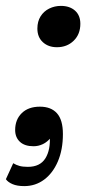

<svg xmlns="http://www.w3.org/2000/svg" viewBox="-41 -503 327 655"><path d="M153.3 -341.9Q123.9 -341.9 105.2 -359.1Q86.5 -376.3 86.5 -405.6Q86.5 -429.7 97.4 -447.2Q108.3 -464.6 126.9 -473.8Q145.5 -482.9 166.7 -482.9Q196.7 -482.9 214.9 -466.8Q233.1 -450.6 233.1 -421.9Q233.1 -386.1 210.3 -364Q187.6 -341.9 153.3 -341.9ZM41.7 131.9Q17.3 131.9 1.6 125.1Q-14.1 118.3 -20.9 108.3L4.1 53.8Q14.2 60 25.6 63.1Q36.9 66.2 54.1 66.2Q95.6 66.2 113.8 37.2Q131.9 8.2 128.8 -40.1L133.7 -34.8Q120.7 -18.7 105.4 -11.4Q90.1 -4.1 73.3 -4.1Q43.1 -4.1 26.9 -19.3Q10.7 -34.5 10.7 -59.4Q10.7 -95.1 33.3 -117.1Q55.8 -139.1 95.2 -139.1Q133.1 -139.1 153.3 -116.6Q173.6 -94.1 173.6 -45.6Q173.6 7.4 156.5 47.5Q139.4 87.5 109.7 109.7Q79.9 131.9 41.7 131.9Z"/></svg>

Font: Savate ExtraLight
Style: Italic
Weight: 200
Italic angle: -11°
Designer: Max Esnée
Foundry: Plomb Type
Version: Version 2.000